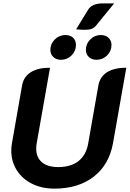

<svg xmlns="http://www.w3.org/2000/svg" viewBox="-20 -1111 770 1140"><path d="M47 -216Q47 -241 51 -261L111 -603Q120 -655 162.5 -682Q205 -709 277 -709L198 -261Q195 -245 195 -229Q195 -176 229 -147.5Q263 -119 326 -119Q401 -119 446.5 -155Q492 -191 504 -261L564 -603Q573 -655 615.5 -682Q658 -709 730 -709L651 -261Q628 -133 536.5 -62Q445 9 303 9Q228 9 170 -20Q112 -49 79.5 -100.5Q47 -152 47 -216ZM503 -1053Q526 -1091 592 -1091H658L551 -960Q540 -946 525 -940Q510 -934 483 -934Q462 -934 432 -937ZM279 -815Q279 -851 305.5 -877Q332 -903 368 -903Q397 -903 414 -887Q431 -871 431 -844Q431 -808 405 -782Q379 -756 342 -756Q314 -756 296.5 -772.5Q279 -789 279 -815ZM490 -815Q490 -851 516 -877Q542 -903 579 -903Q607 -903 624.5 -886.5Q642 -870 642 -844Q642 -808 616 -782Q590 -756 553 -756Q525 -756 507.5 -772.5Q490 -789 490 -815Z"/></svg>

Font: K2D ExtraBold
Style: Italic
Weight: 800
Italic angle: -10°
Designer: Katatrad Aksorn Co.,Ltd.
Foundry: Cadson Demak Co.,Ltd.
Version: Version 1.000; ttfautohint (v1.6)